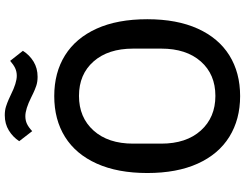

<svg xmlns="http://www.w3.org/2000/svg" viewBox="-128 -860 1001 784"><g transform="rotate(-90 372.0 -467.5)"><path d="M367 -840Q319 -864 290 -864Q273 -864 259 -857.5Q245 -851 229 -836L188 -889Q205 -915 232 -931.5Q259 -948 294 -948Q314 -948 329.5 -943Q345 -938 358.5 -932Q372 -926 378 -923Q426 -899 455 -899Q472 -899 486 -905.5Q500 -912 516 -926L557 -874Q540 -847 513 -830.5Q486 -814 451 -814Q430 -814 414 -819.5Q398 -825 384.5 -831.5Q371 -838 367 -840ZM58 -366Q58 -487 96.5 -572.5Q135 -658 205.5 -702Q276 -746 372 -746Q468 -746 538.5 -702Q609 -658 647.5 -573Q686 -488 686 -366Q686 -245 647.5 -160Q609 -75 538.5 -31Q468 13 372 13Q277 13 206 -31Q135 -75 96.5 -160Q58 -245 58 -366ZM566 -309V-424Q566 -526 513.5 -585.5Q461 -645 373 -645Q285 -645 231.5 -585.5Q178 -526 178 -424V-309Q178 -207 231.5 -147.5Q285 -88 373 -88Q461 -88 513.5 -147.5Q566 -207 566 -309Z"/></g></svg>

Font: IBM Plex Sans JP Medm
Style: Regular
Weight: 500
Designer: Mike Abbink; Paul van der Laan; Pieter van Rosmalen; Wujin Sim; Yejin Wi; Jinhee Kim; Boomi Park; Yona Kim; Kichan Ma
Foundry: Sandoll Inc.
Version: Version 1.002